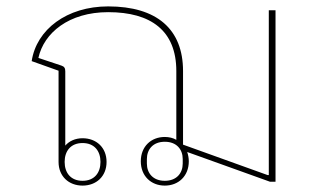

<svg xmlns="http://www.w3.org/2000/svg" viewBox="-20 -568 999 600"><path d="M495 12C538 12 570 -18 570 -64C570 -74 568 -84 565 -93L824 0H841V-536H820V-21H816L552 -116V-346C552 -477 470 -548 318 -548C189 -548 94 -476 79 -377L163 -347V-62C163 -17 195 12 238 12C281 12 313 -17 313 -62C313 -107 281 -136 238 -136C215 -136 196 -127 184 -113V-345C184 -355 181 -360 172 -363L100 -387C117 -465 195 -530 318 -530C452 -530 531 -472 531 -346V-137V-131C521 -137 508 -140 495 -140C452 -140 420 -110 420 -64C420 -18 452 12 495 12ZM495 -3C458 -3 439 -27 439 -57V-71C439 -101 458 -125 495 -125C532 -125 551 -101 551 -71V-57C551 -27 532 -3 495 -3ZM238 -3C201 -3 182 -28 182 -62C182 -96 201 -121 238 -121C275 -121 294 -96 294 -62C294 -28 275 -3 238 -3Z"/></svg>

Font: IBM Plex Thai Looped Thin
Style: Regular
Weight: 100
Designer: Mike Abbink, Paul van der Laan, Pieter van Rosmalen, Ben Mitchell, Mark Frömberg
Foundry: Bold Monday
Version: Version 1.0